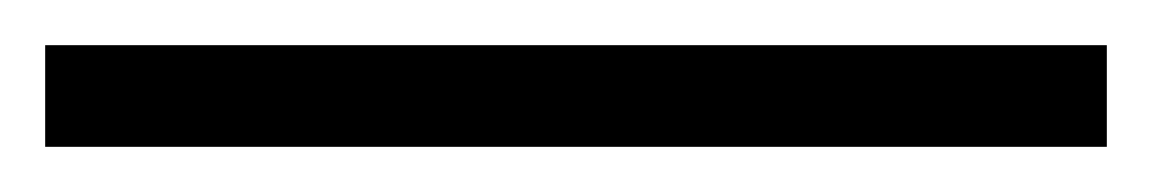

<svg xmlns="http://www.w3.org/2000/svg" viewBox="-55 68 510 85"><path d="M-35 88H435V133H-35Z"/></svg>

Font: Tiro Gurmukhi
Style: Regular
Weight: 400
Designer: Gurmukhi: John Hudson & Fiona Ross. Latin: John Hudson.
Foundry: Tiro Typeworks Ltd.
Version: Version 1.52